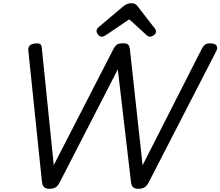

<svg xmlns="http://www.w3.org/2000/svg" viewBox="-20 -1159 1370 1193"><path d="M287 14Q266 14 254.5 4.5Q243 -5 240 -35L156 -845Q154 -864 164.5 -875.5Q175 -887 200 -889Q222 -891 230.5 -884.5Q239 -878 240 -859L314 -133L683 -851Q696 -876 708 -883Q720 -890 745 -890Q768 -890 776 -882Q784 -874 787 -854L866 -132L1234 -856Q1247 -879 1259.5 -885Q1272 -891 1295 -889Q1320 -887 1327 -873Q1334 -859 1323 -840L904 -26Q892 -4 878 5Q864 14 839 14Q818 14 807 4.5Q796 -5 793 -35L712 -728L351 -26Q340 -4 325.5 5Q311 14 287 14ZM611 -931Q600 -931 590 -943Q580 -955 580 -966Q580 -974 583 -978.5Q586 -983 590 -988L743 -1117Q756 -1128 768 -1133.5Q780 -1139 797 -1139Q812 -1139 822 -1132.5Q832 -1126 839 -1115L942 -982Q947 -976 948 -971Q949 -966 949 -961Q949 -950 936 -940.5Q923 -931 914 -931Q905 -931 898 -935.5Q891 -940 884 -947L783 -1039L640 -942Q633 -937 626 -934Q619 -931 611 -931Z"/></svg>

Font: Playwrite AT
Style: Italic
Weight: 400
Italic angle: -13.0072°
Designer: Veronika Burian, José Scaglione
Foundry: TypeTogether
Version: Version 1.002